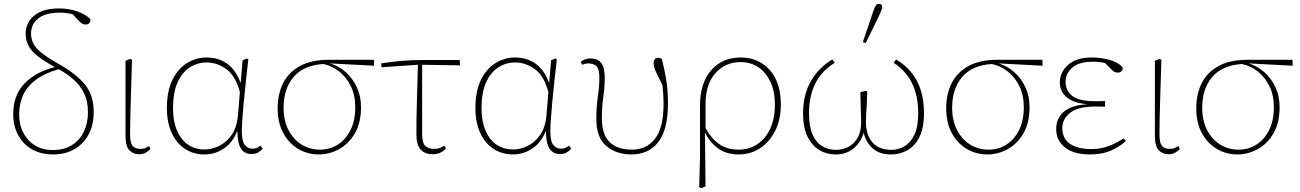

<svg xmlns="http://www.w3.org/2000/svg" viewBox="-20 -793 6784 1002"><path d="M257 13Q193 13 146.5 -14Q100 -41 74.5 -88.5Q49 -136 49 -197Q49 -297 108 -357.5Q167 -418 266 -443Q208 -475 175 -501.5Q142 -528 128 -555.5Q114 -583 114 -617Q114 -676 159.5 -712.5Q205 -749 287 -749Q337 -749 380.5 -734.5Q424 -720 452 -693Q453 -681 446.5 -673Q440 -665 427 -665Q416 -665 407 -671Q398 -677 388 -688L359 -719Q324 -727 290 -727Q218 -727 180 -697Q142 -667 142 -618Q142 -591 153.5 -567Q165 -543 196.5 -517.5Q228 -492 288 -458Q376 -409 422.5 -353Q469 -297 469 -209Q469 -140 442 -90.5Q415 -41 367.5 -14Q320 13 257 13ZM80 -197Q80 -115 128 -62.5Q176 -10 257 -10Q314 -10 355 -35.5Q396 -61 417.5 -105.5Q439 -150 439 -207Q439 -265 419 -306Q399 -347 364.5 -377.5Q330 -408 286 -432Q208 -409 163 -373.5Q118 -338 99 -293Q80 -248 80 -197Z M707 12Q676 12 655.5 -8.5Q635 -29 635 -87V-476L661 -486L669 -480Q666 -377 663.5 -303.5Q661 -230 660 -179Q659 -128 659 -91Q659 -45 673 -30.5Q687 -16 712 -16Q729 -16 739.5 -21Q750 -26 758 -31L765 -15Q757 -6 742 3Q727 12 707 12Z M883 -228Q883 -130 926.5 -71.5Q970 -13 1049 -13Q1085 -13 1123 -31Q1161 -49 1189 -89Q1217 -129 1222 -194L1232 -312Q1210 -396 1162 -431.5Q1114 -467 1059 -467Q1010 -467 970 -441Q930 -415 906.5 -362.5Q883 -310 883 -228ZM1047 13Q990 13 945.5 -16Q901 -45 876 -99.5Q851 -154 851 -229Q851 -317 879.5 -375.5Q908 -434 955.5 -463.5Q1003 -493 1058 -493Q1120 -493 1165.5 -460.5Q1211 -428 1236 -359V-360L1246 -478L1268 -488L1276 -483Q1270 -429 1263.5 -372.5Q1257 -316 1252.5 -264.5Q1248 -213 1245 -172.5Q1242 -132 1242 -110Q1242 -55 1258 -36Q1274 -17 1298 -17Q1312 -17 1321 -21.5Q1330 -26 1340 -33L1351 -17Q1341 -5 1326.5 3Q1312 11 1293 11Q1257 11 1238.5 -16Q1220 -43 1219 -107H1217Q1195 -50 1149 -18.5Q1103 13 1047 13Z M1644 13Q1585 13 1536 -16Q1487 -45 1458 -99Q1429 -153 1429 -228Q1429 -302 1457.5 -359Q1486 -416 1545.5 -448.5Q1605 -481 1698 -481H1931L1932 -450L1704 -462H1703Q1747 -449 1783.5 -417Q1820 -385 1842 -338.5Q1864 -292 1864 -234Q1864 -152 1832 -97Q1800 -42 1749.5 -14.5Q1699 13 1644 13ZM1460 -231Q1460 -164 1485.5 -114.5Q1511 -65 1554 -38.5Q1597 -12 1650 -12Q1701 -12 1742.5 -38Q1784 -64 1809 -113.5Q1834 -163 1834 -233Q1834 -296 1811 -343Q1788 -390 1750 -420Q1712 -450 1667 -459Q1563 -452 1511.5 -390.5Q1460 -329 1460 -231Z M1971 -442 1969 -462Q2017 -470 2071 -475Q2125 -480 2197 -480H2379L2381 -452L2183 -455V-94Q2183 -45 2201 -30.5Q2219 -16 2244 -16Q2264 -16 2276.5 -21Q2289 -26 2299 -33L2307 -17Q2298 -7 2280.5 2.5Q2263 12 2238 12Q2199 12 2176 -11.5Q2153 -35 2153 -96Q2153 -165 2155.5 -258.5Q2158 -352 2161 -455Z M2493 -228Q2493 -130 2536.5 -71.5Q2580 -13 2659 -13Q2695 -13 2733 -31Q2771 -49 2799 -89Q2827 -129 2832 -194L2842 -312Q2820 -396 2772 -431.5Q2724 -467 2669 -467Q2620 -467 2580 -441Q2540 -415 2516.5 -362.5Q2493 -310 2493 -228ZM2657 13Q2600 13 2555.5 -16Q2511 -45 2486 -99.5Q2461 -154 2461 -229Q2461 -317 2489.5 -375.5Q2518 -434 2565.5 -463.5Q2613 -493 2668 -493Q2730 -493 2775.5 -460.5Q2821 -428 2846 -359V-360L2856 -478L2878 -488L2886 -483Q2880 -429 2873.5 -372.5Q2867 -316 2862.5 -264.5Q2858 -213 2855 -172.5Q2852 -132 2852 -110Q2852 -55 2868 -36Q2884 -17 2908 -17Q2922 -17 2931 -21.5Q2940 -26 2950 -33L2961 -17Q2951 -5 2936.5 3Q2922 11 2903 11Q2867 11 2848.5 -16Q2830 -43 2829 -107H2827Q2805 -50 2759 -18.5Q2713 13 2657 13Z M3276 13Q3196 13 3144 -31Q3092 -75 3092 -172Q3092 -233 3100 -288.5Q3108 -344 3108 -385Q3108 -432 3093.5 -447Q3079 -462 3050 -462Q3040 -462 3031.5 -459.5Q3023 -457 3018 -455L3011 -471Q3018 -476 3030.5 -482Q3043 -488 3062 -488Q3099 -488 3117.5 -464.5Q3136 -441 3136 -388Q3136 -336 3128.5 -286.5Q3121 -237 3121 -176Q3121 -91 3161.5 -51.5Q3202 -12 3278 -12Q3353 -12 3398 -68.5Q3443 -125 3443 -253Q3443 -277 3441.5 -300Q3440 -323 3437 -349Q3413 -396 3402 -421Q3391 -446 3391 -463Q3391 -475 3397 -483Q3403 -491 3414 -491Q3428 -491 3434 -485Q3445 -444 3455.5 -384.5Q3466 -325 3466 -254Q3466 -115 3415 -51Q3364 13 3276 13Z M3662 -249V-124Q3691 -71 3733 -41.5Q3775 -12 3834 -12Q3890 -12 3932.5 -40.5Q3975 -69 3999.5 -121.5Q4024 -174 4024 -247Q4024 -316 4000.5 -366Q3977 -416 3937 -442.5Q3897 -469 3845 -469Q3765 -469 3713.5 -411Q3662 -353 3662 -249ZM3629 183 3633 33V-238Q3633 -360 3691.5 -426.5Q3750 -493 3845 -493Q3938 -493 3996.5 -428.5Q4055 -364 4055 -247Q4055 -169 4025.5 -110.5Q3996 -52 3946.5 -19.5Q3897 13 3835 13Q3769 13 3725.5 -20Q3682 -53 3659 -102L3662 180L3638 189Z M4340 13Q4295 13 4256.5 -9.5Q4218 -32 4194.5 -79.5Q4171 -127 4171 -201Q4171 -298 4211.5 -369Q4252 -440 4324 -483L4336 -465Q4202 -383 4202 -201Q4202 -133 4220.5 -91Q4239 -49 4271 -30Q4303 -11 4341 -11Q4400 -11 4437 -49Q4474 -87 4474 -154Q4474 -179 4473 -200.5Q4472 -222 4471.5 -248Q4471 -274 4470 -312L4500 -319L4506 -314Q4505 -275 4503.5 -248.5Q4502 -222 4500.5 -201.5Q4499 -181 4499 -159Q4499 -89 4533 -50Q4567 -11 4632 -11Q4668 -11 4700 -29.5Q4732 -48 4752 -90Q4772 -132 4772 -202Q4772 -382 4644 -465L4656 -483Q4802 -396 4802 -205Q4802 -123 4777 -75.5Q4752 -28 4713 -7.5Q4674 13 4632 13Q4571 13 4536 -17Q4501 -47 4487 -100Q4475 -54 4437 -20.5Q4399 13 4340 13ZM4483 -574 4536 -730Q4544 -753 4550 -763Q4556 -773 4566 -773Q4584 -773 4584 -756Q4584 -745 4568 -712L4498 -568Z M5133 13Q5074 13 5025 -16Q4976 -45 4947 -99Q4918 -153 4918 -228Q4918 -302 4946.5 -359Q4975 -416 5034.5 -448.5Q5094 -481 5187 -481H5420L5421 -450L5193 -462H5192Q5236 -449 5272.5 -417Q5309 -385 5331 -338.5Q5353 -292 5353 -234Q5353 -152 5321 -97Q5289 -42 5238.5 -14.5Q5188 13 5133 13ZM4949 -231Q4949 -164 4974.5 -114.5Q5000 -65 5043 -38.5Q5086 -12 5139 -12Q5190 -12 5231.5 -38Q5273 -64 5298 -113.5Q5323 -163 5323 -233Q5323 -296 5300 -343Q5277 -390 5239 -420Q5201 -450 5156 -459Q5052 -452 5000.5 -390.5Q4949 -329 4949 -231Z M5666 13Q5585 13 5538.5 -23Q5492 -59 5492 -119Q5492 -176 5532.5 -210.5Q5573 -245 5657 -249Q5586 -254 5548.5 -284Q5511 -314 5511 -363Q5511 -416 5554 -454.5Q5597 -493 5677 -493Q5724 -493 5768.5 -481Q5813 -469 5838 -443Q5841 -429 5833 -421.5Q5825 -414 5814 -414Q5802 -414 5793.5 -419.5Q5785 -425 5776 -435L5747 -464Q5718 -471 5683 -471Q5613 -471 5577 -441Q5541 -411 5541 -365Q5541 -321 5575.5 -293Q5610 -265 5692 -265Q5704 -265 5717 -265Q5730 -265 5747 -266V-236Q5731 -237 5719.5 -237Q5708 -237 5698 -237Q5606 -237 5565 -204.5Q5524 -172 5524 -125Q5524 -70 5564 -42.5Q5604 -15 5676 -15Q5726 -15 5769 -32Q5812 -49 5844 -71L5856 -57Q5825 -29 5779.5 -8Q5734 13 5666 13Z M6079 12Q6048 12 6027.5 -8.5Q6007 -29 6007 -87V-476L6033 -486L6041 -480Q6038 -377 6035.5 -303.5Q6033 -230 6032 -179Q6031 -128 6031 -91Q6031 -45 6045 -30.5Q6059 -16 6084 -16Q6101 -16 6111.5 -21Q6122 -26 6130 -31L6137 -15Q6129 -6 6114 3Q6099 12 6079 12Z M6438 13Q6379 13 6330 -16Q6281 -45 6252 -99Q6223 -153 6223 -228Q6223 -302 6251.5 -359Q6280 -416 6339.5 -448.5Q6399 -481 6492 -481H6725L6726 -450L6498 -462H6497Q6541 -449 6577.5 -417Q6614 -385 6636 -338.5Q6658 -292 6658 -234Q6658 -152 6626 -97Q6594 -42 6543.5 -14.5Q6493 13 6438 13ZM6254 -231Q6254 -164 6279.5 -114.5Q6305 -65 6348 -38.5Q6391 -12 6444 -12Q6495 -12 6536.5 -38Q6578 -64 6603 -113.5Q6628 -163 6628 -233Q6628 -296 6605 -343Q6582 -390 6544 -420Q6506 -450 6461 -459Q6357 -452 6305.5 -390.5Q6254 -329 6254 -231Z"/></svg>

Font: Source Serif 4 SmText ExtraLight
Style: Regular
Weight: 200
Designer: Frank Grießhammer
Foundry: Adobe
Version: Version 4.005;hotconv 1.1.0;makeotfexe 2.6.0